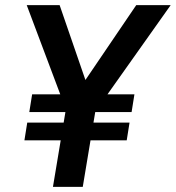

<svg xmlns="http://www.w3.org/2000/svg" viewBox="-20 -727 684 747"><path d="M350 -292 250 -324 510 -707H644ZM186 0 242 -336H358L302 0ZM75 -181 86 -250H484L473 -181ZM94 -291 105 -360H503L492 -291ZM240 -292 84 -707H212L344 -324Z"/></svg>

Font: Figtree Light SemiBold
Style: Italic
Weight: 600
Italic angle: -9.5°
Version: Version 2.001;gftools[0.9.30]